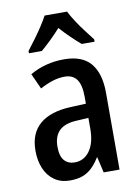

<svg xmlns="http://www.w3.org/2000/svg" viewBox="-87 -824 646 893"><g transform="rotate(-10 236.0 -378.0)"><path d="M240 -550Q326 -550 366 -502Q406 -454 406 -363V0H331L314 -74H312Q295 -46 275 -27Q255 -8 230 1Q205 10 171 10Q128 10 97.5 -11.5Q67 -33 51.5 -70Q36 -107 36 -154Q36 -236 86.5 -279Q137 -322 234 -326L305 -329V-361Q305 -418 286 -444Q267 -470 229 -470Q201 -470 172.5 -461Q144 -452 112 -435L79 -508Q115 -529 155.5 -539.5Q196 -550 240 -550ZM254 -259Q194 -257 167 -230.5Q140 -204 140 -155Q140 -110 158 -89.5Q176 -69 207 -69Q251 -69 278 -106.5Q305 -144 305 -211V-262ZM293 -766Q304 -744 321.5 -717Q339 -690 359 -664Q379 -638 395 -617V-606H334Q312 -625 288 -648Q264 -671 240 -698Q216 -671 191 -647Q166 -623 146 -606H85V-617Q103 -640 122.5 -666.5Q142 -693 159 -719Q176 -745 187 -766Z"/></g></svg>

Font: Noto Sans Bengali Condensed Medium
Style: Regular
Weight: 500
Width: 3
Designer: Jelle Bosma - Monotype Design Team
Foundry: Monotype Imaging Inc.
Version: Version 2.003